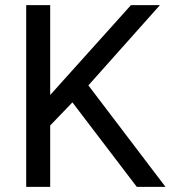

<svg xmlns="http://www.w3.org/2000/svg" viewBox="-20 -731 667 751"><path d="M263.2 -330.6 176.3 -240.2V0H82.5V-710.9H176.3V-359.4L492.2 -710.9H605.5L325.7 -397L627.4 0H515.1Z"/></svg>

Font: Noboto
Style: Regular
Weight: 400
Designer: Google
Version: Version 2.001101; 2014